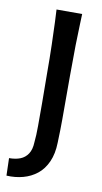

<svg xmlns="http://www.w3.org/2000/svg" viewBox="-106 -555 403 760"><g transform="rotate(10 96.0 -175.0)"><path d="M-23 166 -25 96Q1 96 20 88.5Q39 81 50.5 63.5Q62 46 63 17Q66 -11 66 -49.5Q66 -88 66 -139.5Q66 -191 65 -258Q65 -322 63.5 -375Q62 -428 60.5 -465Q59 -502 58 -516H161Q161 -507 159.5 -475Q158 -443 157 -390Q156 -337 156 -265Q156 -221 156 -190Q156 -159 156 -135.5Q156 -112 156 -91Q156 -70 155.5 -48Q155 -26 154 3Q153 47 138.5 79.5Q124 112 99.5 131.5Q75 151 43.5 159.5Q12 168 -23 166Z"/></g></svg>

Font: Truculenta SemiBold
Style: Regular
Weight: 600
Version: Version 1.002